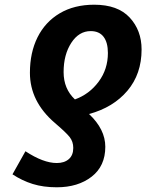

<svg xmlns="http://www.w3.org/2000/svg" viewBox="-20 -787 627 815"><path d="M581 -577Q581 -473 521 -402Q461 -331 358 -303Q427 -238 427 -164Q427 -82 369 -37Q311 8 221 8Q164 8 119 -6Q74 -20 33 -47L88 -145Q164 -95 221 -95Q253 -95 272 -111.5Q291 -128 291 -159Q291 -186 275.5 -205.5Q260 -225 213 -265Q107 -356 107 -478Q107 -564 139.5 -629Q172 -694 233.5 -730.5Q295 -767 380 -767Q480 -767 530.5 -712.5Q581 -658 581 -577ZM250 -481Q250 -410 298 -365Q359 -387 398.5 -440Q438 -493 438 -562Q438 -607 419.5 -631Q401 -655 365 -655Q315 -655 282.5 -605Q250 -555 250 -481Z"/></svg>

Font: Noto Sans Display
Style: Bold Italic
Weight: 700
Italic angle: -12°
Designer: Monotype Design team
Foundry: Monotype Imaging Inc.
Version: Version 1.000